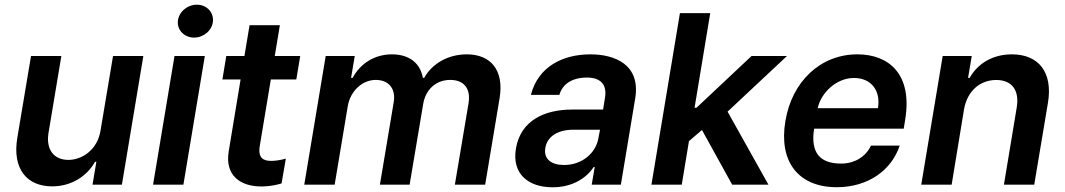

<svg xmlns="http://www.w3.org/2000/svg" viewBox="-20 -783 4514 814"><path d="M406.2 -229.4C392.8 -146.3 326.7 -105.1 269.9 -105.1C208.5 -105.1 174.7 -148.8 185.4 -218L240.1 -545.5H111.5L53.3 -198.2C31.6 -67.1 93.8 7.1 201 7.1C282.7 7.1 348.7 -35.9 382.8 -96.9H388.5L372.2 0H496.8L587.7 -545.5H459.2Z M628.9 0H757.5L848.4 -545.5H719.8ZM734 -693.2C730.8 -654.8 762.1 -623.6 802.9 -623.6C843.8 -623.6 880 -654.8 882.8 -693.2C886 -731.9 855.5 -763.1 814.6 -763.1C773.4 -763.1 737.6 -731.9 734 -693.2Z M1252.8 -545.5H1144.9L1166.5 -676.1H1038L1016.3 -545.5H939.3L922.9 -446H1000L949.9 -142.8C932.2 -40.5 997.5 9.9 1095.2 7.5C1131.4 6.4 1158 -0.7 1173.7 -5.3L1191.8 -110.4C1166.2 -103.3 1145.2 -100.9 1129.6 -100.9C1097.3 -100.9 1072.8 -112.2 1081.3 -164.1L1128.2 -446H1236.2Z M1269.9 0H1398.8L1454.2 -331.7C1464.8 -398.4 1517.4 -444.2 1572.8 -444.2C1627.5 -444.2 1658 -408 1649.5 -351.6L1590.6 0H1716.6L1773.8 -340.2C1783.4 -402 1827.1 -444.2 1888.8 -444.2C1941.1 -444.2 1976.9 -414.1 1966.6 -346.2L1908.4 0H2036.9L2098 -366.1C2118.3 -487.6 2058.6 -552.6 1959.2 -552.6C1879.6 -552.6 1812.1 -513.5 1778.4 -452.8H1772.7C1762.4 -514.6 1715.2 -552.6 1642 -552.6C1568.9 -552.6 1508.2 -514.9 1475.1 -452.8H1468.4L1484 -545.5H1360.8Z M2322.8 11C2408.4 11 2466.6 -29.1 2497.2 -74.9H2501.4L2488.6 0H2612.2L2672.9 -365.1C2697.1 -509.2 2586.6 -552.6 2483 -552.6C2368.3 -552.6 2261.7 -502.1 2230.8 -380.7H2351.6C2364.3 -426.8 2405.9 -454.2 2468.4 -454.2C2528.1 -454.2 2553.6 -422.6 2545.1 -370L2536.9 -318.5H2405.5C2293.7 -318.5 2187.9 -275.9 2167.3 -153.1C2149.5 -46.2 2219.1 11 2322.8 11ZM2291.9 -155.2C2299.4 -204.9 2345.9 -233 2409.8 -233H2523.8L2516.7 -195.7C2505.7 -134.6 2448.5 -83.5 2371.4 -83.5C2317.8 -83.5 2284.1 -108.3 2291.9 -155.2Z M2741.8 0H2870.4L2900.9 -184.7L2956 -231.9L3084.2 0H3237.9L3064.6 -309.7L3316.4 -545.5H3166.2L2932.9 -326.3H2924.7L2991.1 -727.3H2862.6Z M3527.7 10.7C3661.6 10.7 3760.3 -62.5 3794.4 -165.8H3672.6C3650.2 -117.5 3601.9 -89.5 3546.2 -89.5C3459.9 -89.5 3414.8 -131.4 3431.5 -237.6H3811.4L3817.8 -277C3848.7 -468.4 3748.9 -552.6 3614.7 -552.6C3458.8 -552.6 3337.4 -437.9 3309.7 -269.5C3280.9 -98.7 3363.6 10.7 3527.7 10.7ZM3446.7 -324.2C3460.6 -389.9 3526.3 -452.4 3600.1 -452.4C3674.4 -452.4 3714.5 -398.4 3702.1 -324.2Z M4067.1 -319.6C4081 -398.4 4136 -443.9 4203.5 -443.9C4270.6 -443.9 4302.6 -399.9 4290.5 -327.4L4236.2 0H4364.7L4422.9 -347.3C4444.6 -478.3 4381.7 -552.6 4270.2 -552.6C4188.6 -552.6 4125 -513.8 4090.9 -452.8H4084.2L4099.8 -545.5H3976.6L3885.7 0H4014.6Z"/></svg>

Font: Margiela Sans Semi Bold
Style: Italic
Weight: 600
Italic angle: -9.39999°
Designer: Stefan Endress, Andreas Faust
Version: Version 1.100;FEAKit 1.0